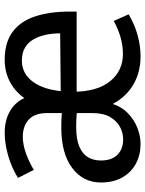

<svg xmlns="http://www.w3.org/2000/svg" viewBox="82 -704 633 838"><g transform="rotate(-90 399.0 -284.5)"><path d="M190 12Q143 12 105 -8Q67 -28 44.5 -67Q22 -106 22 -161Q22 -239 85.5 -286.5Q149 -334 261 -334Q286 -334 313.5 -332.5Q341 -331 364 -326V-261Q339 -265 316.5 -267Q294 -269 265 -269Q210 -269 178 -255Q146 -241 132 -217Q118 -193 118 -161Q118 -114 143 -89Q168 -64 211 -64Q239 -64 265 -78Q291 -92 308 -121.5Q325 -151 325 -199V-395Q325 -451 296 -476.5Q267 -502 222 -502Q189 -502 151.5 -489Q114 -476 77 -454L42 -523Q87 -551 139.5 -566Q192 -581 239 -581Q300 -581 343 -552Q386 -523 401 -465L373 -467Q401 -521 449 -551Q497 -581 557 -581Q633 -581 679.5 -546.5Q726 -512 747 -448Q768 -384 768 -297V-267H374L375 -336L673 -339Q673 -372 666.5 -402.5Q660 -433 646 -456.5Q632 -480 609.5 -493Q587 -506 554 -506Q512 -506 481.5 -479.5Q451 -453 434.5 -403.5Q418 -354 418 -284Q418 -178 463.5 -121.5Q509 -65 583 -65Q619 -65 654.5 -75Q690 -85 727 -105L756 -40Q710 -13 663.5 -0.5Q617 12 573 12Q500 12 444.5 -22.5Q389 -57 359 -121H368Q356 -75 326.5 -45.5Q297 -16 260.5 -2Q224 12 190 12Z"/></g></svg>

Font: Yaldevi ExtraLight Medium
Style: Regular
Weight: 500
Version: Version 1.100